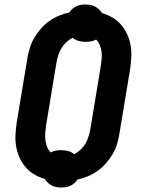

<svg xmlns="http://www.w3.org/2000/svg" viewBox="-20 -792 640 849"><path d="M252 37Q241 37 229.5 35Q218 33 208.5 28Q199 23 191 15.5Q183 8 178 -1Q153 -8 131 -21Q109 -34 93 -53Q77 -72 66.5 -95Q56 -118 51.5 -144Q47 -170 48.5 -197Q50 -224 54 -251L101 -534Q105 -558 112 -580.5Q119 -603 131.5 -624.5Q144 -646 160.5 -665Q177 -684 197.5 -698.5Q218 -713 240.5 -722.5Q263 -732 287 -737Q292 -746 300.5 -753Q309 -760 318.5 -764.5Q328 -769 338 -770.5Q348 -772 358 -772Q369 -772 380 -770Q391 -768 400.5 -763Q410 -758 418 -750.5Q426 -743 431 -734Q456 -727 478 -714Q500 -701 516 -682Q532 -663 542.5 -640Q553 -617 557.5 -591Q562 -565 560.5 -538Q559 -511 555 -484L508 -201Q504 -177 497.5 -154.5Q491 -132 478 -110.5Q465 -89 448.5 -70Q432 -51 411.5 -36.5Q391 -22 368.5 -12.5Q346 -3 322 2Q317 11 309 18Q301 25 291 29.5Q281 34 271.5 35.5Q262 37 252 37ZM308 -110Q323 -118 336 -130Q349 -142 357.5 -156.5Q366 -171 371 -186.5Q376 -202 379 -218L426 -502Q428 -517 429.5 -533Q431 -549 429 -564Q427 -579 421 -593Q415 -607 405 -617Q394 -611 382 -609Q370 -607 358 -607Q342 -607 327.5 -611Q313 -615 301 -625Q286 -617 273 -605Q260 -593 251.5 -578.5Q243 -564 238 -548.5Q233 -533 230 -517L183 -233Q181 -218 180 -202Q179 -186 181 -171Q183 -156 188.5 -142Q194 -128 204 -118Q215 -124 227 -126Q239 -128 251 -128Q267 -128 282 -124Q297 -120 308 -110Z"/></svg>

Font: Iosevka Aile Heavy Oblique
Style: Regular
Weight: 900
Italic angle: -9°
Designer: Belleve Invis
Foundry: Belleve Invis
Version: Version 31.1.0; ttfautohint (v1.8.4)